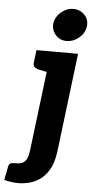

<svg xmlns="http://www.w3.org/2000/svg" viewBox="-140 -783 484 998"><g transform="rotate(5 101.5 -283.5)"><path d="M-2 180Q-22 180 -42.5 177Q-63 174 -79 170L-65 98Q-62 85 -55 81.5Q-48 78 -24 78Q-3 78 9.5 71.5Q22 65 29.5 50Q37 35 41 7L105 -517H246L183 -1Q175 59 153.5 95Q132 131 103 149.5Q74 168 46 174Q18 180 -2 180ZM127 -517 100 -407 51 -417Q35 -421 27 -428.5Q19 -436 21 -452L29 -517ZM180 -578Q145 -578 123 -603Q101 -628 104 -662Q109 -698 138 -722.5Q167 -747 201 -747Q237 -747 260.5 -722.5Q284 -698 279 -662Q275 -628 245.5 -603Q216 -578 180 -578Z"/></g></svg>

Font: Aleo ExtraBold
Style: Italic
Weight: 800
Italic angle: -7°
Designer: Alessio Laiso
Foundry: Alessio Laiso
Version: Version 2.001;gftools[0.9.29]